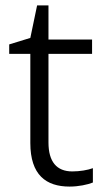

<svg xmlns="http://www.w3.org/2000/svg" viewBox="-20 -679 387 709"><path d="M247 -46C189 -46 159 -82 159 -153V-480H320V-533H159V-659H117L92 -539L14 -515V-480H92V-151C92 -33 150 10 237 10C270 10 303 3 323 -5V-58C304 -51 275 -46 247 -46Z"/></svg>

Font: Noto Sans Thaana Light
Style: Regular
Weight: 300
Designer: David Williams
Foundry: Google Inc.
Version: Version 3.001